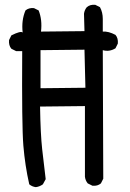

<svg xmlns="http://www.w3.org/2000/svg" viewBox="-20 -770 540 798"><path d="M128.9 7.8Q113.3 5.9 101.6 -3.9Q84 -82 77.1 -164.6Q70.3 -247.1 72.3 -557.6H46.9L27.3 -567.4Q15.6 -581.1 17.6 -603.5L27.3 -623Q66.4 -642.6 74.2 -634.8Q68.4 -685.5 85.9 -726.6Q99.6 -738.3 121.1 -736.3L140.6 -726.6Q156.2 -687.5 150.4 -638.7L331.1 -640.6L329.1 -712.9Q331.1 -728.5 340.8 -740.2Q354.5 -752 376 -750L395.5 -740.2Q407.2 -718.8 407.2 -691.4Q407.2 -664.1 407.2 -638.7Q430.7 -640.6 460 -625Q471.7 -611.3 469.7 -588.9L460 -569.3Q434.6 -553.7 407.2 -561.5L409.2 -27.3L399.4 -7.8Q385.7 3.9 364.3 2L344.7 -7.8Q335 -19.5 333 -35.2V-329.1L146.5 -327.1Q148.4 -211.9 155.3 -149.9Q162.1 -87.9 169.9 -25.4L158.2 -3.9Q144.5 5.9 128.9 7.8ZM335 -405.3 331.1 -563.5 148.4 -561.5V-403.3Z"/></svg>

Font: NaikaiFont
Style: Regular
Weight: 400
Version: Version 1.67